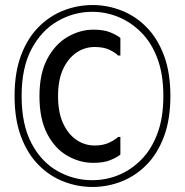

<svg xmlns="http://www.w3.org/2000/svg" viewBox="-20 -732 736 764"><path d="M38 -350Q38 -444 64 -512.5Q90 -581 134 -625Q178 -669 233.5 -690.5Q289 -712 348 -712Q407 -712 462.5 -690.5Q518 -669 562 -625Q606 -581 632 -512.5Q658 -444 658 -350Q658 -256 632 -187.5Q606 -119 562 -75Q518 -31 462.5 -9.5Q407 12 348 12Q289 12 233.5 -9.5Q178 -31 134 -75Q90 -119 64 -187.5Q38 -256 38 -350ZM66 -350Q66 -236 105.5 -161.5Q145 -87 209.5 -51Q274 -15 347 -15Q402 -15 452 -35.5Q502 -56 542.5 -97Q583 -138 606.5 -201Q630 -264 630 -350Q630 -436 606.5 -499Q583 -562 542 -603Q501 -644 451 -664.5Q401 -685 347 -685Q274 -685 209.5 -648Q145 -611 105.5 -537Q66 -463 66 -350ZM137 -349Q137 -440 168.5 -498.5Q200 -557 249.5 -585.5Q299 -614 352 -614Q393 -614 419.5 -603Q446 -592 459 -581V-511H450Q437 -524 414 -534.5Q391 -545 357 -545Q317 -545 284 -522.5Q251 -500 231 -457Q211 -414 211 -349Q211 -285 231 -241.5Q251 -198 284 -175.5Q317 -153 357 -153Q390 -153 413.5 -164Q437 -175 450 -187H459V-117Q446 -106 419.5 -95Q393 -84 351 -84Q297 -84 247.5 -112.5Q198 -141 167.5 -200Q137 -259 137 -349Z"/></svg>

Font: Phudu Light
Style: Regular
Weight: 400
Version: Version 1.005;gftools[0.9.23]